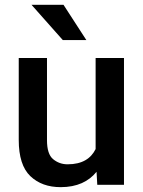

<svg xmlns="http://www.w3.org/2000/svg" viewBox="-20 -770 596 800"><path d="M496.6 0V-528.3H378.4V-148.9C359.4 -110.4 323.7 -85.4 261.7 -85.4C238.3 -85.4 218.3 -92.8 201.2 -106.9C184.1 -121.1 175.8 -147.5 175.8 -186V-528.3H58.1V-187C58.1 -117.2 74.2 -66.9 106.4 -36.1C138.7 -5.4 180.7 9.8 232.9 9.8C300.8 9.8 349.6 -13.7 382.3 -54.2L385.3 0ZM111.3 -750 241.7 -603H339.8L244.6 -750Z"/></svg>

Font: Vazirmatn Medium
Style: Regular
Weight: 500
Designer: Saber Rastikerdar
Foundry: Saber Rastikerdar
Version: Version 33.003